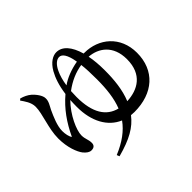

<svg xmlns="http://www.w3.org/2000/svg" viewBox="-177 -1027 1353 1353"><g transform="rotate(-45 500.0 -350.0)"><path d="M99 -706C117 -680 146 -642 146 -598C146 -527 100 -426 100 -327C100 -236 128 -167 152 -136C170 -115 187 -102 207 -102C234 -102 246 -116 246 -138C246 -173 231 -189 231 -227C231 -278 277 -383 352 -459C351 -438 350 -415 350 -391C350 -246 409 -141 508 -99C465 -39 401 9 309 47L317 67C451 31 526 -12 579 -81L612 -79C799 -79 920 -186 920 -362C920 -526 800 -624 657 -624H650C624 -715 579 -767 520 -767C486 -767 444 -744 411 -686C388 -645 368 -589 358 -513C278 -445 222 -365 176 -267C164 -281 157 -315 157 -344C157 -396 185 -458 207 -506C221 -534 239 -559 238 -589C239 -619 207 -659 184 -679C164 -696 139 -708 110 -716ZM400 -500C459 -544 518 -569 581 -579C586 -539 588 -490 588 -429C588 -331 578 -247 550 -176C454 -200 398 -283 398 -442C398 -462 399 -481 400 -500ZM659 -583C749 -577 838 -518 838 -380C838 -228 739 -174 630 -169C663 -249 672 -342 672 -433C672 -489 668 -539 659 -583ZM406 -551C412 -593 423 -633 438 -664C460 -710 487 -729 510 -729C537 -729 562 -701 576 -617C507 -605 447 -580 408 -552Z"/></g></svg>

Font: Noto Serif CJK JP SemiBold
Style: Regular
Weight: 600
Designer: Ryoko NISHIZUKA 西塚涼子 (kana & ideographs); Frank Grießhammer (Latin, Greek & Cyrillic); Wenlong ZHANG 张文龙 (bopomofo); San
Foundry: Adobe
Version: Version 2.001;hotconv 1.1.0;makeotfexe 2.6.0